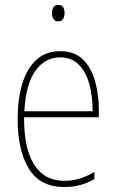

<svg xmlns="http://www.w3.org/2000/svg" viewBox="-20 -836 468 773"><path d="M223 -630Q280 -630 314 -596.5Q348 -563 363 -508.5Q378 -454 378 -391V-364H77Q76 -240 117 -174Q158 -108 239 -108Q271 -108 299.5 -116.5Q328 -125 360 -144V-115Q334 -100 304.5 -91.5Q275 -83 239 -83Q141 -83 96 -157Q51 -231 51 -356Q51 -436 69.5 -498Q88 -560 126 -595Q164 -630 223 -630ZM223 -605Q161 -605 122.5 -551Q84 -497 78 -388H353Q353 -449 339.5 -498Q326 -547 297 -576Q268 -605 223 -605ZM215 -816Q230 -816 235 -806Q240 -796 240 -784Q240 -769 234 -759.5Q228 -750 214 -750Q201 -750 195 -760Q189 -770 189 -783Q189 -795 194.5 -805.5Q200 -816 215 -816Z"/></svg>

Font: Noto Sans Telugu UI Condensed Thin
Style: Regular
Weight: 100
Width: 3
Designer: Jelle Bosma - Monotype Design Team
Foundry: Monotype Imaging Inc.
Version: Version 2.005; ttfautohint (v1.8.4.7-5d5b)